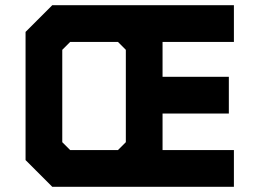

<svg xmlns="http://www.w3.org/2000/svg" viewBox="-20 -720 1001 740"><path d="M181.5 0 78.5 -103V-597L181.5 -700H881.5V-558.5H606.5V-424H862V-282.5H606.5V-141.5H881.5V0ZM220.5 -63 148.5 -135V-569L220.5 -641H473.5L538.5 -576V-128L473.5 -63ZM250.5 -141.5H434.5L465 -172V-528L434.5 -558.5H250.5L220 -528V-172ZM220.5 -63H473.5L538.5 -128V-63H819.5H538.5V-355H799.5H538.5V-641H819.5H538.5V-576L473.5 -641H220.5L148.5 -569V-135Z"/></svg>

Font: Tourney Thin Black
Style: Regular
Weight: 900
Version: Version 1.015